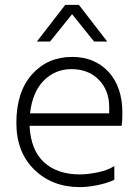

<svg xmlns="http://www.w3.org/2000/svg" viewBox="-20 -763 570 786"><path d="M427 -299V-325Q427 -393 384.5 -436.5Q342 -480 272 -480Q206 -480 159.5 -433.5Q113 -387 103 -299ZM307 3Q194 3 120.5 -68.5Q47 -140 47 -260Q47 -387 111 -458.5Q175 -530 275 -530Q368 -530 424.5 -468.5Q481 -407 481 -301Q481 -266 478 -248H101Q106 -148 160.5 -98.5Q215 -49 307 -49Q337 -49 378 -57Q419 -65 448 -83V-27Q418 -13 378.5 -5Q339 3 307 3ZM419 -593H365L275 -705L185 -593H131L247 -743H303Z"/></svg>

Font: LXGW 975 Gothic SC 200W
Style: Regular
Weight: 200
Version: Version 2.01;February 25, 2021